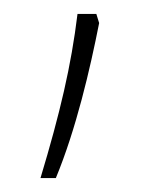

<svg xmlns="http://www.w3.org/2000/svg" viewBox="-20 -126 218 275"><path d="M122 -93 118 -106H91C82 -32 66 36 38 129H60C89 59 109 -27 122 -93Z"/></svg>

Font: Noto Sans Hebrew Condensed Thin
Style: Regular
Weight: 100
Width: 3
Designer: Monotype Design Team
Foundry: Monotype Imaging Inc.
Version: Version 2.004